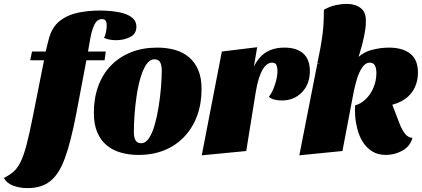

<svg xmlns="http://www.w3.org/2000/svg" viewBox="-116 -774 2162 984"><path d="M26 190Q-15 190 -48.5 177.5Q-82 165 -96 138Q-68 124 -48 107Q-28 90 -12 59Q4 28 19 -28Q34 -84 52 -175L112 -477H329L274 -187Q247 -47 217 35.5Q187 118 142 154Q97 190 26 190ZM39 -465 48 -510H118L133 -570Q149 -634 189.5 -666Q230 -698 284 -709Q338 -720 394 -720Q423 -720 455.5 -717Q488 -714 517 -705.5Q546 -697 564.5 -680.5Q583 -664 583 -637Q583 -600 550.5 -584Q518 -568 480 -568Q465 -568 448.5 -570.5Q432 -573 417 -580Q424 -592 427.5 -611.5Q431 -631 431 -644Q431 -658 426 -667Q421 -676 407 -676Q382 -676 368.5 -649Q355 -622 347 -578L335 -510H426L420 -465Z M594 20Q545 20 503 8Q461 -4 430 -30Q399 -56 382 -97Q365 -138 365 -196Q365 -271 387.5 -332.5Q410 -394 452.5 -438Q495 -482 555 -506Q615 -530 690 -530Q740 -530 781.5 -518Q823 -506 853 -480.5Q883 -455 900 -415Q917 -375 917 -318Q917 -243 894.5 -181.5Q872 -120 829.5 -74.5Q787 -29 727.5 -4.5Q668 20 594 20ZM608 -40Q630 -40 647.5 -66Q665 -92 677 -134.5Q689 -177 697 -227Q705 -277 709 -326Q713 -375 713 -413Q713 -439 705 -454.5Q697 -470 675 -470Q652 -470 634.5 -444.5Q617 -419 604.5 -377Q592 -335 584.5 -285Q577 -235 573.5 -186Q570 -137 570 -97Q570 -72 578 -56Q586 -40 608 -40Z M918 22 1021 -510 1202 -532 1185 -432Q1209 -482 1247.5 -506Q1286 -530 1342 -530Q1404 -530 1438 -500Q1472 -470 1472 -410Q1472 -343 1431.5 -301Q1391 -259 1328 -259Q1309 -259 1290.5 -263.5Q1272 -268 1262 -278Q1281 -302 1293.5 -341Q1306 -380 1306 -411Q1306 -427 1301 -440Q1296 -453 1278 -453Q1266 -453 1254 -445Q1242 -437 1231 -419Q1220 -401 1210.5 -371.5Q1201 -342 1194 -298L1146 0Z M1418 22 1510 -446 1708 -469Q1741 -505 1787 -517.5Q1833 -530 1877 -530Q1947 -530 1986.5 -499Q2026 -468 2026 -402Q2026 -359 2009 -324Q1992 -289 1959 -266Q1926 -243 1876 -233L1704 -234Q1734 -242 1759 -266.5Q1784 -291 1798.5 -326Q1813 -361 1813 -399Q1813 -453 1780 -453Q1757 -453 1740.5 -428.5Q1724 -404 1714 -371Q1704 -338 1698 -310L1639 0ZM1862 20Q1820 20 1791 1.5Q1762 -17 1743.5 -46.5Q1725 -76 1716 -110.5Q1707 -145 1704.5 -177.5Q1702 -210 1704 -234L1889 -252L1933 -137Q1944 -109 1959.5 -89Q1975 -69 1998 -67Q1985 -23 1945.5 -1.5Q1906 20 1862 20ZM1709 -444 1510 -448Q1519 -490 1526 -528Q1533 -566 1537.5 -602Q1542 -638 1543 -674Q1544 -687 1543.5 -699.5Q1543 -712 1544 -724Q1574 -741 1604 -747.5Q1634 -754 1661 -754Q1705 -754 1733 -732.5Q1761 -711 1759 -661Q1759 -644 1756.5 -626Q1754 -608 1750 -588.5Q1746 -569 1740.5 -547Q1735 -525 1727 -499.5Q1719 -474 1709 -444Z"/></svg>

Font: Sansita Swashed Light Black
Style: Regular
Weight: 900
Version: Version 1.003